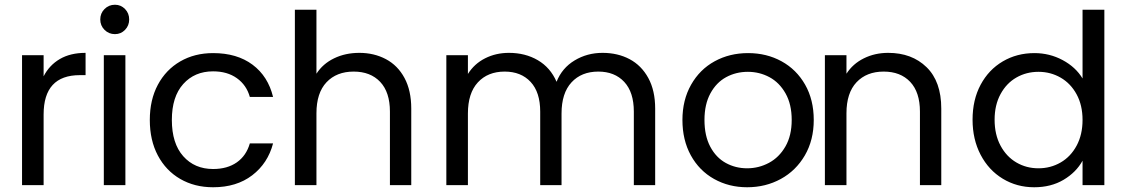

<svg xmlns="http://www.w3.org/2000/svg" viewBox="-20 -781 4755 810"><path d="M341 -558V-464H317Q164 -464 164 -298V0H73V-548H164V-459Q188 -506 232.5 -532Q277 -558 341 -558Z M403 -699Q403 -725 421 -743Q439 -761 465 -761Q490 -761 507.5 -743Q525 -725 525 -699Q525 -673 507.5 -655Q490 -637 465 -637Q439 -637 421 -655Q403 -673 403 -699ZM509 -548V0H418V-548Z M879 -557Q980 -557 1045.5 -508Q1111 -459 1132 -372H1034Q1020 -422 979.5 -451Q939 -480 879 -480Q801 -480 753 -426.5Q705 -373 705 -275Q705 -176 753 -122Q801 -68 879 -68Q939 -68 979 -96Q1019 -124 1034 -176H1132Q1110 -92 1044 -41.5Q978 9 879 9Q801 9 740.5 -26Q680 -61 646 -125Q612 -189 612 -275Q612 -360 646 -423.5Q680 -487 740.5 -522Q801 -557 879 -557Z M1715 -323V0H1625V-310Q1625 -392 1584 -435.5Q1543 -479 1472 -479Q1400 -479 1357.5 -434Q1315 -389 1315 -303V0H1224V-740H1315V-470Q1342 -512 1389.5 -535Q1437 -558 1496 -558Q1558 -558 1608 -531.5Q1658 -505 1686.5 -452Q1715 -399 1715 -323Z M2744 -323V0H2654V-310Q2654 -392 2613.5 -435.5Q2573 -479 2504 -479Q2433 -479 2391 -433.5Q2349 -388 2349 -302V0H2259V-310Q2259 -392 2218.5 -435.5Q2178 -479 2109 -479Q2038 -479 1996 -433.5Q1954 -388 1954 -302V0H1863V-548H1954V-469Q1981 -512 2026.5 -535Q2072 -558 2127 -558Q2196 -558 2249 -527Q2302 -496 2328 -436Q2351 -494 2404 -526Q2457 -558 2522 -558Q2586 -558 2636 -531.5Q2686 -505 2715 -452Q2744 -399 2744 -323Z M2859 -275Q2859 -359 2895.5 -423.5Q2932 -488 2995 -522.5Q3058 -557 3136 -557Q3214 -557 3277 -522.5Q3340 -488 3376.5 -424Q3413 -360 3413 -275Q3413 -190 3375.5 -125.5Q3338 -61 3274 -26Q3210 9 3132 9Q3055 9 2992.5 -26Q2930 -61 2894.5 -125.5Q2859 -190 2859 -275ZM3320 -275Q3320 -341 3294 -387Q3268 -433 3226 -455.5Q3184 -478 3135 -478Q3085 -478 3043.5 -455.5Q3002 -433 2977 -387Q2952 -341 2952 -275Q2952 -208 2976.5 -162Q3001 -116 3042 -93.5Q3083 -71 3132 -71Q3181 -71 3224 -94Q3267 -117 3293.5 -163Q3320 -209 3320 -275Z M3951 -323V0H3861V-310Q3861 -392 3820 -435.5Q3779 -479 3708 -479Q3636 -479 3593.5 -434Q3551 -389 3551 -303V0H3460V-548H3551V-470Q3578 -512 3624.5 -535Q3671 -558 3727 -558Q3827 -558 3889 -497.5Q3951 -437 3951 -323Z M4344 -557Q4408 -557 4463 -527.5Q4518 -498 4547 -450V-740H4639V0H4547V-103Q4520 -54 4467 -22.5Q4414 9 4343 9Q4270 9 4210.5 -27Q4151 -63 4117 -128Q4083 -193 4083 -276Q4083 -360 4117 -423.5Q4151 -487 4210.5 -522Q4270 -557 4344 -557ZM4361 -478Q4310 -478 4268 -454Q4226 -430 4201 -384Q4176 -338 4176 -276Q4176 -213 4201 -166.5Q4226 -120 4268 -95.5Q4310 -71 4361 -71Q4412 -71 4454.5 -95.5Q4497 -120 4522 -166.5Q4547 -213 4547 -275Q4547 -337 4522 -383Q4497 -429 4454.5 -453.5Q4412 -478 4361 -478Z"/></svg>

Font: Poppins A&M
Style: Regular-A&M
Weight: 400
Designer: Ninad Kale (Devanagari), Jonny Pinhorn (Latin)
Foundry: Indian Type Foundry
Version: 4.004